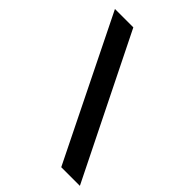

<svg xmlns="http://www.w3.org/2000/svg" viewBox="-229 -813 1034 1034"><g transform="rotate(45 287.5 -296.5)"><path d="M427 107 29 -700H169L569 107Z"/></g></svg>

Font: Our Lexend SemiBold
Style: Regular
Weight: 600
Designer: Bonnie Shaver-Troup, Thomas Jockin
Foundry: Lexend
Version: Version 1.007